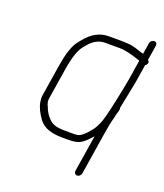

<svg xmlns="http://www.w3.org/2000/svg" viewBox="-119 -590 667 783"><g transform="rotate(20 214.5 -198.5)"><path d="M416.3 -510C407.9 -510 399.7 -503.2 398.4 -495L390.6 -446C384.2 -447.3 377.6 -449.2 371 -451.5C346.5 -460.1 332 -465 287.6 -465H233.6C195.6 -465 162 -446.3 132.8 -409L120.2 -393C104.8 -371.4 92.9 -334.1 84.5 -281L62.5 -142C61.6 -136.7 62.1 -129 63.8 -119C67 -97.6 78 -74.4 96.6 -49.5C115.2 -24.5 148.7 -12 196.9 -12H225.9C247.2 -12 263.8 -15.2 275.5 -21.6C287.2 -28.1 302 -41.5 319.8 -62L294.5 98C293.2 105.9 299.2 113 307.1 113C315 113 323.2 105.9 324.5 98L353.3 -84C358.4 -116 362.3 -136.7 365.1 -146C367.9 -155.3 369.9 -163.8 371.2 -171.5C373.1 -183.5 381.5 -197.2 377.6 -206L401.3 -324L414.1 -405C415.7 -406.3 417.2 -407.3 418.6 -408C425.3 -416.7 425.1 -423.7 417.9 -429L428.4 -495C429.7 -503.2 424.6 -510 416.3 -510ZM385.6 -414 371.3 -324C369.5 -312.7 363 -280.4 351.9 -227.2C340.7 -174 331.8 -139.5 325.1 -123.9C318.3 -108.3 311.8 -96.4 305.5 -88.2C284 -60.4 266.1 -45.3 251.8 -43C246.4 -42.3 239.3 -42 230.7 -42H201.7C178.8 -42 161.5 -44.3 149.8 -49C127 -58.1 107.7 -85.9 100.1 -108C93.4 -120.4 90.9 -131.7 92.5 -142L114.5 -281C122.7 -332.7 135 -368.2 151.3 -387.4C157.9 -395.1 162.8 -401 166.1 -405C185.3 -425 206.2 -435 228.9 -435H294.9C315.6 -435 345.8 -428 385.6 -414Z"/></g></svg>

Font: MewTooHand
Style: CondIta
Weight: 400
Designer: Mew Too, Robert Jablonski
Version: Version 0.77